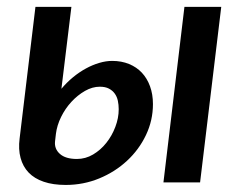

<svg xmlns="http://www.w3.org/2000/svg" viewBox="-20 -530 700 558"><path d="M623 -510 561.5 0H455L516 -510ZM187.5 -510 158.5 -272Q174 -290.5 192.2 -305.5Q210.5 -320.5 229.8 -331Q249 -341.5 268.5 -347.2Q288 -353 306 -353Q333 -353 355 -344Q377 -335 392.2 -318.8Q407.5 -302.5 416 -279.2Q424.5 -256 424.5 -227.5Q424.5 -180 404.2 -137.5Q384 -95 349.2 -62.8Q314.5 -30.5 268.5 -11.5Q222.5 7.5 171 7.5Q134 7.5 107 -1.8Q80 -11 63.2 -28.5Q46.5 -46 39.8 -71Q33 -96 37 -127.5L83 -510ZM140 -119.5Q137.5 -97.5 154 -82.8Q170.5 -68 203.5 -68Q228.5 -68 250.5 -81Q272.5 -94 289 -114.8Q305.5 -135.5 315.2 -161.2Q325 -187 325 -212.5Q325 -225.5 322.5 -237.2Q320 -249 313.5 -258Q307 -267 296.5 -272.5Q286 -278 270 -278Q248.5 -278 227 -265.8Q205.5 -253.5 187.5 -234Q169.5 -214.5 157.5 -190Q145.5 -165.5 142.5 -141Z"/></svg>

Font: Lato Semibold
Style: Italic
Weight: 600
Italic angle: -7°
Designer: Lukasz Dziedzic
Foundry: tyPoland Lukasz Dziedzic
Version: Version 2.006; 2014-01-15